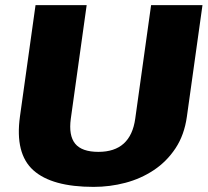

<svg xmlns="http://www.w3.org/2000/svg" viewBox="-20 -720 812 751"><path d="M346 11Q183 11 110.5 -54Q38 -119 58 -264L119 -700H319L257 -256Q248 -190 274 -158Q300 -126 365 -126Q491 -126 509 -256L571 -700H772L711 -264Q701 -192 666.5 -140Q632 -88 581.5 -54.5Q531 -21 470.5 -5Q410 11 346 11Z"/></svg>

Font: Pathway Extreme 28pt ExtraBold
Style: Italic
Weight: 800
Italic angle: -8°
Designer: Eduardo Rodriguez Tunni
Foundry: Eduardo Rodriguez Tunni
Version: Version 1.001;gftools[0.9.26]